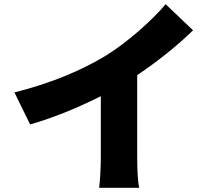

<svg xmlns="http://www.w3.org/2000/svg" viewBox="-20 -846 1040 918"><path d="M49 -404 124 -251C240 -284 361 -335 462 -386V-93C462 -45 458 25 454 52H646C638 24 636 -45 636 -93V-487C731 -550 828 -628 903 -701L772 -826C709 -750 587 -642 486 -580C374 -512 231 -450 49 -404Z"/></svg>

Font: Noto Sans HK Black
Style: Regular
Weight: 900
Designer: Ryoko NISHIZUKA 西塚涼子 (kana, bopomofo & ideographs); Paul D. Hunt (Latin, Greek & Cyrillic); Sandoll Communications 산돌커뮤니
Foundry: Adobe
Version: Version 2.004;hotconv 1.0.118;makeotfexe 2.5.65603